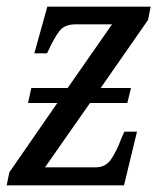

<svg xmlns="http://www.w3.org/2000/svg" viewBox="-20 -556 487 576"><path d="M0 0 8 -39 152 -247H64L74 -292H183L316 -483H207Q173 -483 157.5 -462Q142 -441 123 -400L121 -396H83L122 -536H432L424 -496L282 -292H373L362 -247H250L115 -54H267Q297 -54 313.5 -78.5Q330 -103 343 -138L353 -161H391L352 0Z"/></svg>

Font: Noto Serif Condensed
Style: Italic
Weight: 400
Width: 3
Italic angle: -12°
Designer: Monotype Design Team
Foundry: Monotype Imaging Inc.
Version: Version 2.014; ttfautohint (v1.8.4.7-5d5b)